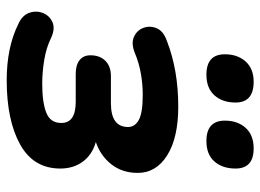

<svg xmlns="http://www.w3.org/2000/svg" viewBox="-122 -644 777 573"><g transform="rotate(90 266.5 -357.5)"><path d="M219 11Q121 11 51 -24Q25 -36 18 -57Q11 -78 19 -97.5Q27 -117 46 -125.5Q65 -134 92 -122Q122 -107 159 -101Q196 -95 230 -95Q285 -95 316 -107Q347 -119 347 -152Q347 -195 284 -195H200Q174 -195 159.5 -206.5Q145 -218 145 -239Q145 -267 161.5 -283.5Q178 -300 207 -300H288Q359 -300 359 -351Q359 -372 337.5 -383.5Q316 -395 263 -395Q232 -395 200 -389.5Q168 -384 137 -371Q109 -360 89.5 -369Q70 -378 63 -397.5Q56 -417 64.5 -437Q73 -457 102 -467Q189 -501 298 -501Q391 -501 443.5 -468Q496 -435 496 -380Q496 -334 470.5 -301.5Q445 -269 404 -255Q442 -244 462.5 -216Q483 -188 483 -149Q483 -69 411 -29Q339 11 219 11ZM401 -585Q340 -585 340 -640Q340 -678 361.5 -702Q383 -726 423 -726Q483 -726 483 -672Q483 -633 462 -609Q441 -585 401 -585ZM203 -585Q142 -585 142 -640Q142 -678 163.5 -702Q185 -726 224 -726Q286 -726 286 -672Q286 -633 264.5 -609Q243 -585 203 -585Z"/></g></svg>

Font: Nunito ExtraBold
Style: Italic
Weight: 800
Italic angle: -9°
Designer: Vernon Adams
Foundry: Vernon Adams
Version: Version 3.601; ttfautohint (v1.8.2.53-6de2)